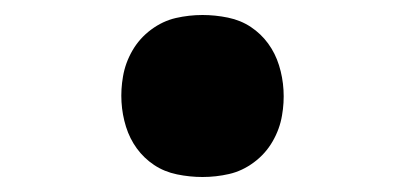

<svg xmlns="http://www.w3.org/2000/svg" viewBox="-20 -468 540 256"><path d="M250 -232Q233 -232 216 -235.5Q199 -239 185.5 -248Q172 -257 162.5 -270Q153 -283 148 -299Q143 -315 142 -332Q141 -349 144 -366Q147 -384 156.5 -400.5Q166 -417 181.5 -428.5Q197 -440 214.5 -444Q232 -448 250 -448Q267 -448 284 -444.5Q301 -441 314.5 -432Q328 -423 337.5 -410Q347 -397 352 -381Q357 -365 358 -348Q359 -331 356 -314Q353 -296 343.5 -279.5Q334 -263 318.5 -251.5Q303 -240 285.5 -236Q268 -232 250 -232Z"/></svg>

Font: Iosevka Heavy Oblique
Style: Regular
Weight: 900
Italic angle: -9°
Monospace: yes
Designer: Belleve Invis
Foundry: Belleve Invis
Version: Version 32.5.0; ttfautohint (v1.8.4)